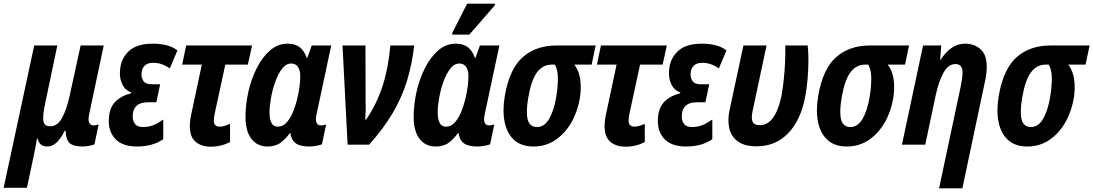

<svg xmlns="http://www.w3.org/2000/svg" viewBox="-70 -795 6007 1055"><path d="M-50 237 118 -545H245L178 -226Q165 -167 168 -134Q171 -101 206 -101Q246 -101 271.5 -148Q297 -195 313 -270L373 -545H500L420 -168Q413 -136 420 -121Q427 -106 443 -106Q459 -106 472 -111L449 -2Q442 2 420.5 6Q399 10 387 10Q335 10 314 -7.5Q293 -25 290 -77H286Q262 -30 239 -10Q216 10 191 10Q168 10 155 -1Q142 -12 136 -34H133Q130 -12 124 18.5Q118 49 112 77L78 237Z M683 10Q599 10 560 -35.5Q521 -81 529 -153Q534 -208 566.5 -239Q599 -270 650 -282L651 -287Q616 -300 600.5 -334.5Q585 -369 590 -413Q595 -474 638.5 -514.5Q682 -555 770 -555Q808 -555 842.5 -547Q877 -539 905 -518L863 -419Q820 -450 772 -450Q742 -450 726 -435Q710 -420 708 -396Q705 -371 717 -351.5Q729 -332 763 -332H810L789 -233H743Q703 -233 683 -216Q663 -199 660 -169Q656 -137 669.5 -117Q683 -97 714 -97Q748 -97 773 -107.5Q798 -118 827 -138V-30Q794 -8 758.5 1Q723 10 683 10Z M1089 11Q1035 11 1004 -16.5Q973 -44 973 -101Q973 -133 983 -177L1039 -440H931L953 -545H1315L1292 -440H1168L1109 -167Q1105 -146 1105 -132Q1105 -99 1138 -99Q1150 -99 1164.5 -103.5Q1179 -108 1194 -114V-15Q1146 11 1089 11Z M1400 10Q1344 10 1311.5 -32Q1279 -74 1279 -153Q1279 -221 1295 -291.5Q1311 -362 1341.5 -422Q1372 -482 1414.5 -518.5Q1457 -555 1510 -555Q1552 -555 1577 -535.5Q1602 -516 1616 -476H1618L1643 -545H1750L1670 -170Q1666 -154 1666 -141Q1666 -106 1693 -106Q1709 -106 1722 -111L1699 -2Q1686 3 1666 6.5Q1646 10 1630 10Q1578 10 1554 -8.5Q1530 -27 1526 -63H1522Q1500 -32 1472 -11Q1444 10 1400 10ZM1456 -99Q1484 -99 1504.5 -121.5Q1525 -144 1539 -177.5Q1553 -211 1562 -247Q1572 -288 1576 -320Q1580 -352 1580 -376Q1580 -408 1567.5 -427Q1555 -446 1530 -446Q1502 -446 1480 -417.5Q1458 -389 1442.5 -345.5Q1427 -302 1419 -256.5Q1411 -211 1411 -178Q1411 -99 1456 -99Z M1840 0 1812 -545H1938L1939 -233Q1940 -208 1939 -182.5Q1938 -157 1937 -137H1941Q2000 -223 2032 -322Q2064 -421 2075 -545H2206Q2194 -441 2166 -350Q2138 -259 2087.5 -173.5Q2037 -88 1958 0Z M2324 10Q2268 10 2235.5 -32Q2203 -74 2203 -153Q2203 -221 2219 -291.5Q2235 -362 2265.5 -422Q2296 -482 2338.5 -518.5Q2381 -555 2434 -555Q2476 -555 2501 -535.5Q2526 -516 2540 -476H2542L2567 -545H2674L2594 -170Q2590 -154 2590 -141Q2590 -106 2617 -106Q2633 -106 2646 -111L2623 -2Q2610 3 2590 6.5Q2570 10 2554 10Q2502 10 2478 -8.5Q2454 -27 2450 -63H2446Q2424 -32 2396 -11Q2368 10 2324 10ZM2380 -99Q2408 -99 2428.5 -121.5Q2449 -144 2463 -177.5Q2477 -211 2486 -247Q2496 -288 2500 -320Q2504 -352 2504 -376Q2504 -408 2491.5 -427Q2479 -446 2454 -446Q2426 -446 2404 -417.5Q2382 -389 2366.5 -345.5Q2351 -302 2343 -256.5Q2335 -211 2335 -178Q2335 -99 2380 -99ZM2414 -605 2417 -618 2497 -775H2651L2649 -766L2509 -605Z M2861 10Q2795 10 2755.5 -25.5Q2716 -61 2703 -124Q2690 -187 2704 -269Q2730 -418 2803 -481.5Q2876 -545 2987 -545H3203L3181 -440H3086Q3112 -406 3118.5 -357.5Q3125 -309 3116 -254Q3103 -179 3068 -119.5Q3033 -60 2980.5 -25Q2928 10 2861 10ZM2881 -97Q2921 -97 2947 -141Q2973 -185 2986 -260Q2995 -312 2995.5 -361Q2996 -410 2979 -440H2962Q2912 -440 2880.5 -397Q2849 -354 2833 -260Q2819 -181 2829.5 -139Q2840 -97 2881 -97Z M3368 11Q3314 11 3283 -16.5Q3252 -44 3252 -101Q3252 -133 3262 -177L3318 -440H3210L3232 -545H3594L3571 -440H3447L3388 -167Q3384 -146 3384 -132Q3384 -99 3417 -99Q3429 -99 3443.5 -103.5Q3458 -108 3473 -114V-15Q3425 11 3368 11Z M3700 10Q3616 10 3577 -35.5Q3538 -81 3546 -153Q3551 -208 3583.5 -239Q3616 -270 3667 -282L3668 -287Q3633 -300 3617.5 -334.5Q3602 -369 3607 -413Q3612 -474 3655.5 -514.5Q3699 -555 3787 -555Q3825 -555 3859.5 -547Q3894 -539 3922 -518L3880 -419Q3837 -450 3789 -450Q3759 -450 3743 -435Q3727 -420 3725 -396Q3722 -371 3734 -351.5Q3746 -332 3780 -332H3827L3806 -233H3760Q3720 -233 3700 -216Q3680 -199 3677 -169Q3673 -137 3686.5 -117Q3700 -97 3731 -97Q3765 -97 3790 -107.5Q3815 -118 3844 -138V-30Q3811 -8 3775.5 1Q3740 10 3700 10Z M4088 9Q4020 9 3983.5 -18.5Q3947 -46 3937 -91Q3927 -136 3939 -191L4015 -545H4142L4065 -183Q4057 -145 4065.5 -126Q4074 -107 4105 -107Q4190 -107 4224 -268Q4231 -305 4236.5 -356.5Q4242 -408 4244 -458.5Q4246 -509 4245 -545H4368Q4372 -512 4372 -462.5Q4372 -413 4367.5 -361Q4363 -309 4355 -267Q4330 -133 4260 -62Q4190 9 4088 9Z M4583 10Q4517 10 4477.5 -25.5Q4438 -61 4425 -124Q4412 -187 4426 -269Q4452 -418 4525 -481.5Q4598 -545 4709 -545H4925L4903 -440H4808Q4834 -406 4840.5 -357.5Q4847 -309 4838 -254Q4825 -179 4790 -119.5Q4755 -60 4702.5 -25Q4650 10 4583 10ZM4603 -97Q4643 -97 4669 -141Q4695 -185 4708 -260Q4717 -312 4717.5 -361Q4718 -410 4701 -440H4684Q4634 -440 4602.5 -397Q4571 -354 4555 -260Q4541 -181 4551.5 -139Q4562 -97 4603 -97Z M5209 -320Q5213 -341 5216 -361Q5219 -381 5219 -397Q5219 -443 5180 -443Q5140 -443 5113.5 -394Q5087 -345 5071 -269L5014 0H4886L5002 -545H5102L5096 -467H5099Q5125 -508 5158.5 -531.5Q5192 -555 5233 -555Q5284 -555 5318 -524.5Q5352 -494 5352 -427Q5352 -390 5340 -337L5218 240H5090Z M5575 10Q5509 10 5469.5 -25.5Q5430 -61 5417 -124Q5404 -187 5418 -269Q5444 -418 5517 -481.5Q5590 -545 5701 -545H5917L5895 -440H5800Q5826 -406 5832.5 -357.5Q5839 -309 5830 -254Q5817 -179 5782 -119.5Q5747 -60 5694.5 -25Q5642 10 5575 10ZM5595 -97Q5635 -97 5661 -141Q5687 -185 5700 -260Q5709 -312 5709.5 -361Q5710 -410 5693 -440H5676Q5626 -440 5594.5 -397Q5563 -354 5547 -260Q5533 -181 5543.5 -139Q5554 -97 5595 -97Z"/></svg>

Font: Noto Sans Condensed
Style: Bold Italic
Weight: 700
Width: 3
Italic angle: -12°
Designer: Monotype Design Team
Foundry: Monotype Imaging Inc.
Version: Version 2.013; ttfautohint (v1.8.4.7-5d5b)